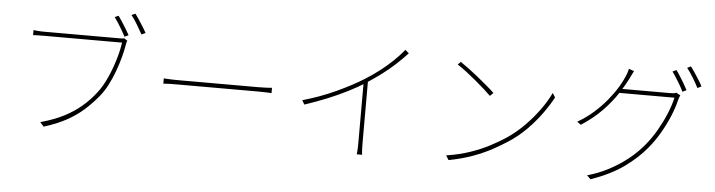

<svg xmlns="http://www.w3.org/2000/svg" viewBox="-51 -1083 5102 1370"><g transform="rotate(5 2500.0 -398.0)"><path d="M752 -820Q763 -805 778.5 -781Q794 -757 809 -732.5Q824 -708 835 -688L807 -674Q797 -694 782.5 -719Q768 -744 752.5 -768Q737 -792 725 -808ZM870 -845Q882 -830 897 -807Q912 -784 927.5 -759.5Q943 -735 954 -714L926 -701Q909 -732 886 -770.5Q863 -809 843 -833ZM829 -648Q826 -641 824.5 -636Q823 -631 821 -617Q814 -575 800.5 -525Q787 -475 768 -423.5Q749 -372 725 -325.5Q701 -279 673 -244Q627 -187 574 -139Q521 -91 451.5 -52.5Q382 -14 288 15L261 -15Q356 -41 426.5 -77Q497 -113 551.5 -159.5Q606 -206 649 -262Q687 -311 716.5 -377Q746 -443 766 -510.5Q786 -578 793 -631Q779 -631 736 -631Q693 -631 633.5 -631Q574 -631 509 -631Q444 -631 385.5 -631Q327 -631 286.5 -631Q246 -631 236 -631Q211 -631 193 -630.5Q175 -630 156 -629V-665Q169 -664 181 -662.5Q193 -661 207 -660.5Q221 -660 237 -660Q245 -660 276.5 -660Q308 -660 354.5 -660Q401 -660 455 -660Q509 -660 562.5 -660Q616 -660 662 -660Q708 -660 739 -660Q770 -660 777 -660Q785 -660 791.5 -660.5Q798 -661 806 -663Z M1112 -403Q1124 -402 1140 -401Q1156 -400 1178 -399.5Q1200 -399 1230 -399Q1236 -399 1266.5 -399Q1297 -399 1343 -399Q1389 -399 1443.5 -399Q1498 -399 1553.5 -399Q1609 -399 1658 -399Q1707 -399 1741.5 -399Q1776 -399 1789 -399Q1829 -399 1851.5 -400.5Q1874 -402 1887 -403V-365Q1874 -366 1849.5 -367Q1825 -368 1790 -368Q1777 -368 1742 -368Q1707 -368 1658.5 -368Q1610 -368 1554.5 -368Q1499 -368 1444.5 -368Q1390 -368 1344 -368Q1298 -368 1267.5 -368Q1237 -368 1230 -368Q1190 -368 1160.5 -367.5Q1131 -367 1112 -365Z M2110 -334Q2235 -369 2349.5 -422Q2464 -475 2546 -527Q2600 -561 2646.5 -597Q2693 -633 2734.5 -672.5Q2776 -712 2812 -756L2838 -733Q2798 -690 2754.5 -650Q2711 -610 2661 -572.5Q2611 -535 2553 -497Q2500 -463 2432 -428.5Q2364 -394 2286.5 -362.5Q2209 -331 2127 -304ZM2535 -509 2565 -527V-65Q2565 -50 2565.5 -33.5Q2566 -17 2567 -3.5Q2568 10 2569 17H2531Q2532 10 2533 -3.5Q2534 -17 2534.5 -33.5Q2535 -50 2535 -65Z M3213 -705Q3240 -687 3275 -661Q3310 -635 3346 -605.5Q3382 -576 3413.5 -549.5Q3445 -523 3464 -504L3441 -481Q3423 -499 3393 -526Q3363 -553 3327.5 -582.5Q3292 -612 3257 -639Q3222 -666 3193 -684ZM3167 -31Q3263 -46 3339.5 -72.5Q3416 -99 3476.5 -131Q3537 -163 3583 -193Q3652 -239 3711 -299Q3770 -359 3815 -422Q3860 -485 3886 -541L3905 -510Q3875 -454 3831 -393Q3787 -332 3730.5 -274.5Q3674 -217 3603 -170Q3554 -138 3494 -105.5Q3434 -73 3359 -45.5Q3284 -18 3187 1Z M4751 -781Q4764 -764 4779 -740Q4794 -716 4809 -691Q4824 -666 4835 -644L4807 -630Q4793 -660 4768.5 -700Q4744 -740 4724 -768ZM4852 -816Q4866 -798 4882 -773.5Q4898 -749 4913.5 -724.5Q4929 -700 4939 -680L4911 -666Q4894 -700 4871 -737.5Q4848 -775 4826 -803ZM4794 -603Q4790 -596 4786.5 -584.5Q4783 -573 4781 -568Q4768 -512 4742 -450Q4716 -388 4680.5 -327Q4645 -266 4601 -213Q4536 -134 4442 -67Q4348 0 4208 49L4181 23Q4263 0 4335 -38Q4407 -76 4468.5 -125Q4530 -174 4577 -231Q4621 -284 4656 -345Q4691 -406 4716.5 -467.5Q4742 -529 4754 -583H4350L4368 -613Q4379 -613 4415 -613Q4451 -613 4498.5 -613Q4546 -613 4593.5 -613Q4641 -613 4676 -613Q4711 -613 4720 -613Q4737 -613 4747 -614.5Q4757 -616 4764 -620ZM4450 -747Q4443 -734 4436 -719Q4429 -704 4423 -692Q4398 -642 4357.5 -580Q4317 -518 4255.5 -454Q4194 -390 4105 -332L4078 -352Q4142 -389 4194 -435.5Q4246 -482 4286 -531Q4326 -580 4353.5 -625.5Q4381 -671 4395 -706Q4399 -714 4404.5 -730.5Q4410 -747 4412 -760Z"/></g></svg>

Font: Noto Sans TC
Style: Regular
Weight: 100
Designer: Ryoko NISHIZUKA 西塚涼子 (kana, bopomofo & ideographs); Paul D. Hunt (Latin, Greek & Cyrillic); Sandoll Communications 산돌커뮤니
Foundry: Adobe
Version: Version 2.004;hotconv 1.0.118;makeotfexe 2.5.65603